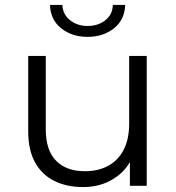

<svg xmlns="http://www.w3.org/2000/svg" viewBox="-20 -751 712 776"><path d="M316 5Q249 5 199 -20Q149 -45 121.5 -95Q94 -145 94 -220V-525H165V-228Q165 -144 206.5 -101.5Q248 -59 323 -59Q378 -59 418.5 -81.5Q459 -104 480.5 -147Q502 -190 502 -250V-525H573V0H505V-96Q481 -54 438 -28Q386 5 316 5ZM182 -731H232Q234 -692 263.5 -669Q293 -646 334 -646Q376 -646 405.5 -669Q435 -692 436 -731H486Q484 -671 440.5 -636.5Q397 -602 334 -602Q271 -602 227.5 -636.5Q184 -671 182 -731Z"/></svg>

Font: Modern
Style: Small
Weight: 400
Designer: Julieta Ulanovsky
Foundry: Julieta Ulanovsky
Version: Version 8.000